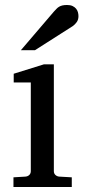

<svg xmlns="http://www.w3.org/2000/svg" viewBox="-20 -753 343 773"><path d="M34.2 0V-39.1L83 -42Q92.3 -43 98.1 -48.8Q104 -54.7 104 -64V-420.9H35.2V-456.1L157.2 -494.1H196.8V-64Q196.8 -54.7 202.9 -48.8Q209 -43 217.8 -42L269 -39.1V0ZM295.9 -688Q295.9 -674.3 289.3 -664.6Q282.7 -654.8 272.9 -647.9L120.6 -550.8H64L196.8 -706.1Q202.6 -712.4 207.5 -717.5Q212.4 -722.7 218.3 -726.1Q224.1 -729.5 231.7 -731.2Q239.3 -732.9 250 -732.9Q263.2 -732.9 272 -728.8Q280.8 -724.6 286.1 -718.3Q291.5 -711.9 293.7 -703.9Q295.9 -695.8 295.9 -688Z"/></svg>

Font: BabelStone Ogham Pictish
Style: Bold Italic
Weight: 700
Italic angle: -30°
Designer: Andrew West
Foundry: BabelStone
Version: Version 1.02 March 14, 2022